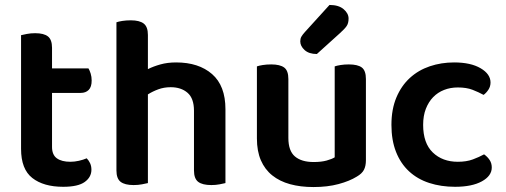

<svg xmlns="http://www.w3.org/2000/svg" viewBox="-20 -740 2044 775"><path d="M190 -147Q190 -115 209.5 -101Q229 -87 264 -87Q281 -87 298.5 -91Q316 -95 330 -101Q338 -93 343.5 -81.5Q349 -70 349 -55Q349 -25 322 -5.5Q295 14 235 14Q156 14 110.5 -21.5Q65 -57 65 -139V-598Q73 -600 88.5 -603Q104 -606 122 -606Q157 -606 173.5 -593Q190 -580 190 -547V-464H337Q342 -456 346 -443Q350 -430 350 -415Q350 -389 338 -377Q326 -365 306 -365H190V-147Z M577 -1Q568 1 553 4Q538 7 519 7Q484 7 467 -6Q450 -19 450 -52V-650Q458 -653 473.5 -655.5Q489 -658 508 -658Q543 -658 560 -645Q577 -632 577 -599V-461Q599 -472 627.5 -480Q656 -488 691 -488Q782 -488 836 -441Q890 -394 890 -299V-1Q882 1 866.5 4Q851 7 833 7Q797 7 780 -6Q763 -19 763 -52V-293Q763 -343 737 -365.5Q711 -388 669 -388Q642 -388 619 -379.5Q596 -371 577 -359V-1Z M1457 -93Q1457 -70 1449 -54.5Q1441 -39 1420 -27Q1391 -9 1346.5 3Q1302 15 1245 15Q1193 15 1151 3.5Q1109 -8 1079 -32Q1049 -56 1033 -93Q1017 -130 1017 -181V-472Q1025 -475 1040.5 -477.5Q1056 -480 1075 -480Q1110 -480 1127 -467.5Q1144 -455 1144 -421V-183Q1144 -131 1170.5 -108.5Q1197 -86 1246 -86Q1277 -86 1298.5 -92Q1320 -98 1331 -105V-472Q1339 -475 1354.5 -477.5Q1370 -480 1388 -480Q1424 -480 1440.5 -467.5Q1457 -455 1457 -421ZM1310 -720Q1347 -720 1367 -703Q1387 -686 1387 -665Q1387 -646 1379 -634.5Q1371 -623 1352 -606L1259 -522Q1227 -522 1209.5 -538Q1192 -554 1192 -573Q1192 -584 1196.5 -592Q1201 -600 1211 -611Z M1688 -236Q1688 -162 1727 -124.5Q1766 -87 1828 -87Q1863 -87 1888.5 -96.5Q1914 -106 1934 -117Q1948 -107 1956.5 -94Q1965 -81 1965 -64Q1965 -30 1925 -8Q1885 14 1817 14Q1760 14 1712.5 -1.5Q1665 -17 1631 -48.5Q1597 -80 1578.5 -127Q1560 -174 1560 -236Q1560 -299 1580 -346.5Q1600 -394 1634.5 -425.5Q1669 -457 1715 -472.5Q1761 -488 1813 -488Q1880 -488 1920 -464.5Q1960 -441 1960 -407Q1960 -391 1951.5 -378Q1943 -365 1932 -357Q1912 -368 1887.5 -377.5Q1863 -387 1828 -387Q1798 -387 1772.5 -377Q1747 -367 1728.5 -348Q1710 -329 1699 -301Q1688 -273 1688 -236Z"/></svg>

Font: Baloo 2 Latin SemiBold
Style: Regular
Weight: 400
Designer: Sarang Kulkarni and Ek Type
Foundry: Ek Type
Version: Version 1.001